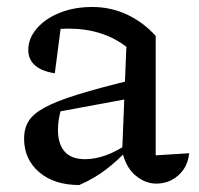

<svg xmlns="http://www.w3.org/2000/svg" viewBox="-20 -520 571 550"><path d="M428 6Q396 6 368 -17.5Q340 -41 330 -87L342 -386Q274 -438 176 -438Q157 -438 139 -436Q121 -434 104 -430L156 -456L137 -310Q99 -316 80 -333Q61 -350 61 -377Q61 -410 85.5 -438.5Q110 -467 151.5 -483.5Q193 -500 244 -500Q298 -500 344.5 -478Q391 -456 426 -417V-75L522 -81Q519 -53 505 -33.5Q491 -14 471 -4Q451 6 428 6ZM207 10Q135 10 92 -27Q49 -64 49 -123Q49 -152 62 -173Q75 -194 108 -212Q141 -230 202 -249Q263 -268 358 -291V-239L126 -196L156 -210Q151 -195 148.5 -178.5Q146 -162 146 -148Q146 -108 165 -86Q184 -64 224 -64Q252 -64 283 -75Q314 -86 349 -110V-94Q319 -62 285 -35.5Q251 -9 207 10Z"/></svg>

Font: Piazzolla Thin Medium
Style: Regular
Weight: 500
Version: Version 2.005